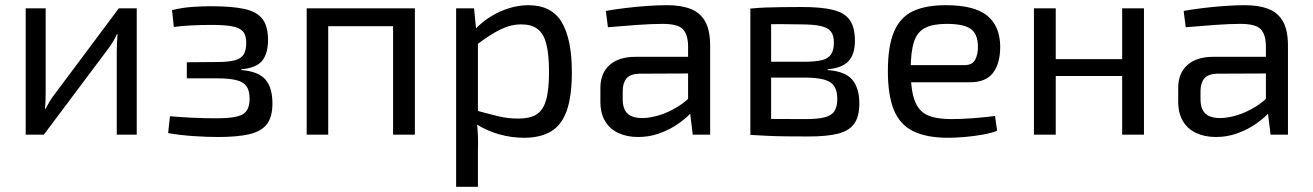

<svg xmlns="http://www.w3.org/2000/svg" viewBox="-20 -519 5060 740"><path d="M507 -487V0H430V-323Q430 -339 431 -354.5Q432 -370 433 -388H431Q425 -374 415.5 -358.5Q406 -343 397 -331L149 0H79V-487H156V-164Q156 -148 155.5 -132.5Q155 -117 153 -99H155Q163 -114 172 -129Q181 -144 190 -155L438 -487Z M793 -495Q874 -495 922 -484.5Q970 -474 991.5 -446Q1013 -418 1013 -365Q1013 -313 990.5 -285Q968 -257 910 -252V-249Q975 -244 1002.5 -213Q1030 -182 1030 -120Q1030 -69 1009 -41Q988 -13 942 -2Q896 9 821 9Q776 9 725 5.5Q674 2 628 -6L635 -71Q668 -68 717.5 -65.5Q767 -63 815 -63Q889 -63 915.5 -78.5Q942 -94 942 -138Q942 -169 930.5 -186Q919 -203 891.5 -210Q864 -217 817 -217H700V-279L816 -280Q860 -280 884.5 -286.5Q909 -293 919 -309Q929 -325 929 -354Q929 -383 916.5 -397.5Q904 -412 875 -417.5Q846 -423 794 -423Q755 -423 716 -421Q677 -419 650 -415L643 -480Q684 -490 723.5 -492.5Q763 -495 793 -495Z M1579 -487V0H1495V-487ZM1245 -487V0H1162V-487ZM1504 -487 1503 -418H1240V-487Z M2016 -499Q2106 -499 2145 -433.5Q2184 -368 2184 -241Q2184 -147 2164 -91.5Q2144 -36 2103 -12Q2062 12 2000 12Q1952 12 1905 -1Q1858 -14 1815 -41L1820 -92Q1867 -79 1902.5 -70.5Q1938 -62 1978 -62Q2021 -62 2046.5 -77Q2072 -92 2084 -131Q2096 -170 2096 -241Q2096 -310 2085.5 -350Q2075 -390 2051.5 -407.5Q2028 -425 1989 -425Q1949 -425 1910 -406Q1871 -387 1819 -348L1810 -405Q1837 -434 1871 -455Q1905 -476 1942.5 -487.5Q1980 -499 2016 -499ZM1807 -487 1817 -386 1822 -373V-61L1818 -49Q1821 -21 1822 5Q1823 31 1822 60V201H1738V-487Z M2551 -499Q2605 -499 2642 -484.5Q2679 -470 2698 -436Q2717 -402 2717 -343V0H2650L2637 -106L2632 -117V-343Q2631 -388 2611 -407.5Q2591 -427 2533 -427Q2494 -427 2436.5 -423Q2379 -419 2323 -414L2315 -477Q2349 -483 2390 -488Q2431 -493 2473 -496Q2515 -499 2551 -499ZM2677 -300 2676 -236 2444 -235Q2409 -234 2394.5 -216.5Q2380 -199 2380 -168V-137Q2380 -99 2398.5 -81.5Q2417 -64 2456 -64Q2484 -64 2519.5 -74.5Q2555 -85 2591 -107Q2627 -129 2657 -163V-100Q2647 -86 2626.5 -67.5Q2606 -49 2577.5 -31.5Q2549 -14 2514 -2.5Q2479 9 2439 9Q2396 9 2363 -6.5Q2330 -22 2312 -52.5Q2294 -83 2294 -127V-180Q2294 -237 2329.5 -268.5Q2365 -300 2429 -300Z M3070 -492Q3146 -492 3190.5 -481Q3235 -470 3255 -442Q3275 -414 3275 -362Q3275 -310 3250.5 -283.5Q3226 -257 3170 -252V-249Q3238 -244 3265 -211.5Q3292 -179 3292 -120Q3292 -70 3272.5 -42.5Q3253 -15 3210.5 -4Q3168 7 3097 7Q3046 7 3008 6.5Q2970 6 2938.5 4.5Q2907 3 2872 1L2884 -62Q2904 -61 2958 -60.5Q3012 -60 3085 -60Q3130 -60 3157 -66.5Q3184 -73 3195.5 -90Q3207 -107 3207 -138Q3207 -185 3179 -202.5Q3151 -220 3080 -220H2883V-281H3080Q3122 -281 3147 -287Q3172 -293 3183 -309.5Q3194 -326 3194 -355Q3194 -383 3182 -398Q3170 -413 3142 -419Q3114 -425 3067 -425Q3024 -426 2989.5 -426Q2955 -426 2929 -425.5Q2903 -425 2884 -423L2872 -486Q2903 -489 2931 -490Q2959 -491 2992 -491.5Q3025 -492 3070 -492ZM2952 -486V1H2872V-486Z M3625 -499Q3735 -499 3784.5 -459Q3834 -419 3835 -340Q3835 -275 3807.5 -238.5Q3780 -202 3719 -202H3434V-268H3697Q3729 -268 3739.5 -290.5Q3750 -313 3749 -340Q3749 -387 3722 -407Q3695 -427 3629 -427Q3576 -427 3545.5 -411.5Q3515 -396 3502.5 -357.5Q3490 -319 3490 -250Q3490 -172 3505.5 -131Q3521 -90 3555 -75Q3589 -60 3645 -60Q3685 -60 3731.5 -63.5Q3778 -67 3815 -72L3823 -15Q3801 -6 3767 0Q3733 6 3697.5 9Q3662 12 3634 12Q3551 12 3499.5 -13.5Q3448 -39 3425 -95.5Q3402 -152 3402 -245Q3402 -341 3425.5 -396.5Q3449 -452 3498 -475.5Q3547 -499 3625 -499Z M4049 -487V0H3965V-487ZM4314 -291V-226H4043V-291ZM4389 -487V0H4305V-487Z M4778 -499Q4832 -499 4869 -484.5Q4906 -470 4925 -436Q4944 -402 4944 -343V0H4877L4864 -106L4859 -117V-343Q4858 -388 4838 -407.5Q4818 -427 4760 -427Q4721 -427 4663.5 -423Q4606 -419 4550 -414L4542 -477Q4576 -483 4617 -488Q4658 -493 4700 -496Q4742 -499 4778 -499ZM4904 -300 4903 -236 4671 -235Q4636 -234 4621.5 -216.5Q4607 -199 4607 -168V-137Q4607 -99 4625.5 -81.5Q4644 -64 4683 -64Q4711 -64 4746.5 -74.5Q4782 -85 4818 -107Q4854 -129 4884 -163V-100Q4874 -86 4853.5 -67.5Q4833 -49 4804.5 -31.5Q4776 -14 4741 -2.5Q4706 9 4666 9Q4623 9 4590 -6.5Q4557 -22 4539 -52.5Q4521 -83 4521 -127V-180Q4521 -237 4556.5 -268.5Q4592 -300 4656 -300Z"/></svg>

Font: Exo 2
Style: Regular
Weight: 400
Designer: Natanael Gama
Foundry: Natanael Gama
Version: Version 2.010